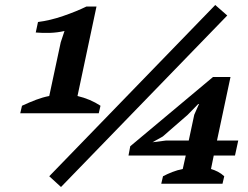

<svg xmlns="http://www.w3.org/2000/svg" viewBox="-20 -735 993 768"><path d="M375 -282H61L68 -312Q98 -326 124.5 -336Q151 -346 177 -351L223 -566L238 -611Q225 -608 210 -606Q195 -604 179.5 -603.5Q164 -603 149.5 -603.5Q135 -604 123 -605L132 -647Q180 -653 232.5 -671Q285 -689 326 -709H366L290 -351Q341 -339 382 -312ZM841 -715 889 -673 224 13 177 -30ZM757 -276 776 -319H773L731 -276L631 -189L590 -166L645 -173H735ZM870 0H625L632 -30Q649 -39 669.5 -47Q690 -55 711 -59L723 -113H494L501 -150L832 -427H902L848 -173H933L920 -113H835L824 -59Q838 -55 851.5 -48Q865 -41 877 -30Z"/></svg>

Font: PTSerif
Style: Bold Italic
Weight: 700
Italic angle: -12°
Designer: A.Korolkova, O.Umpeleva, V.Yefimov
Foundry: ParaType Ltd
Version: Version 1.000W OFL; ttfautohint (v1.2) -l 8 -r 50 -G 200 -x 